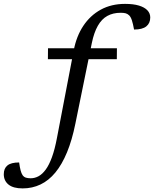

<svg xmlns="http://www.w3.org/2000/svg" viewBox="-182 -760 814 1014"><path d="M71 -447.5 71.5 -505H435.5L435 -447.5ZM216 -106.5Q198.5 -20 172 44.2Q145.5 108.5 110.5 151Q75.5 193.5 32 214.2Q-11.5 235 -62.5 235Q-112 235 -137 214.8Q-162 194.5 -162 160Q-162 129.5 -142.8 113.8Q-123.5 98 -81 98Q-77.5 123.5 -73.2 139.8Q-69 156 -62.5 165.5Q-55.5 175 -45.2 178.2Q-35 181.5 -20 181.5Q1.5 181.5 21.5 170.8Q41.5 160 59.5 135.5Q77.5 111 92.5 69.8Q107.5 28.5 119 -32.5L207.5 -494.5Q221.5 -568.5 258 -623.5Q294.5 -678.5 350.2 -709Q406 -739.5 478.5 -739.5Q522.5 -739.5 552 -730.5Q581.5 -721.5 596.5 -705.5Q611.5 -689.5 611.5 -668Q611.5 -637.5 590.8 -620.8Q570 -604 526 -604Q520.5 -634.5 514.5 -652.8Q508.5 -671 500 -679Q491 -687.5 480.8 -690Q470.5 -692.5 455 -692.5Q415 -692.5 385 -676Q355 -659.5 334.8 -624Q314.5 -588.5 303 -533Z"/></svg>

Font: Newsreader 7pt
Style: Italic
Weight: 400
Italic angle: -17°
Designer: Hugues Gentile
Foundry: Production Type
Version: Version 1.003